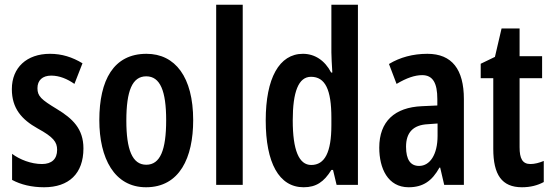

<svg xmlns="http://www.w3.org/2000/svg" viewBox="-20 -780 2330 810"><path d="M332 -154C332 -237 286 -280 220 -320C154 -360 138 -374 138 -408C138 -441 159 -461 196 -461C231 -461 264 -447 294 -426L328 -513C285 -539 241 -553 191 -553C93 -553 30 -495 30 -404C30 -323 71 -276 139 -238C205 -202 221 -181 221 -148C221 -109 198 -88 157 -88C111 -88 63 -107 31 -131V-21C68 -1 114 10 166 10C270 10 332 -47 332 -154Z M795 -273C795 -455 719 -553 598 -553C459 -553 399 -442 399 -273C399 -113 462 10 596 10C738 10 795 -115 795 -273ZM513 -271C513 -397 538 -458 597 -458C656 -458 681 -396 681 -273C681 -147 656 -85 597 -85C538 -85 513 -149 513 -271Z M1004 0V-760H892V0Z M1261 10C1314 10 1347 -13 1378 -63H1385L1400 0H1490V-760H1378V-559C1378 -538 1380 -511 1382 -474H1377C1350 -526 1307 -553 1258 -553C1158 -553 1101 -450 1101 -272C1101 -93 1157 10 1261 10ZM1293 -84C1241 -84 1215 -147 1215 -272C1215 -392 1239 -456 1292 -456C1352 -456 1378 -402 1378 -283V-252C1378 -137 1350 -84 1293 -84Z M1783 -553C1722 -553 1667 -538 1621 -510L1653 -426C1695 -451 1730 -463 1761 -463C1806 -463 1825 -430 1825 -362V-335L1760 -332C1645 -327 1580 -268 1580 -157C1580 -70 1616 10 1704 10C1765 10 1803 -17 1834 -73H1837L1854 0H1937V-362C1937 -487 1887 -553 1783 -553ZM1785 -256 1826 -259V-207C1826 -128 1794 -80 1748 -80C1712 -80 1693 -106 1693 -161C1693 -221 1723 -253 1785 -256Z M2218 -88C2184 -88 2172 -111 2172 -159V-450H2267V-543H2172V-660H2096L2068 -540L2008 -511V-450H2061V-152C2061 -43 2097 10 2182 10C2218 10 2248 2 2274 -12V-101C2255 -93 2235 -88 2218 -88Z"/></svg>

Font: Noto Sans Armenian ExtraCondensed SemiBold
Style: Regular
Weight: 600
Width: 2
Designer: Monotype Design Team
Foundry: Monotype Imaging Inc.
Version: Version 2.008